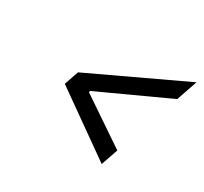

<svg xmlns="http://www.w3.org/2000/svg" viewBox="-101 -700 770 726"><g transform="rotate(30 284.0 -337.5)"><path d="M568.5 -561 537 -469.5 236.5 -331.5 234.5 -325.5 438 -188 412.5 -114 140 -307 161.5 -369.5Z"/></g></svg>

Font: Libre Caslon Condensed
Style: Italic
Weight: 400
Italic angle: -22.583°
Designer: Pablo Impallari, Rodrigo Fuenzalida, Katja Schimmel, Ertekin Erdin
Foundry: Pablo Impallari, Rodrigo Fuenzalida
Version: Version 2.000;gftools[0.9.33]